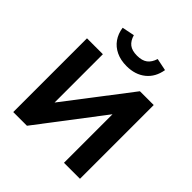

<svg xmlns="http://www.w3.org/2000/svg" viewBox="-243 -1121 1298 1298"><g transform="rotate(45 405.5 -472.0)"><path d="M87 0V-705H239V-239H236L593 -705H725V0H572V-468H575L218 0ZM409 -761Q352 -761 309 -781.5Q266 -802 240 -839Q214 -876 207 -926L296 -944Q308 -902 334.5 -881.5Q361 -861 409 -861Q457 -861 484 -881.5Q511 -902 524 -944L612 -926Q599 -848 545 -804.5Q491 -761 409 -761Z"/></g></svg>

Font: Nunito Sans 8pt ExtraBold
Style: Regular
Weight: 800
Version: Version 3.101;gftools[0.9.27]